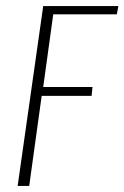

<svg xmlns="http://www.w3.org/2000/svg" viewBox="-20 -611 409 631"><path d="M38 0 122 -591H369L364 -564H155L122 -325H284L281 -296H117L76 0Z"/></svg>

Font: Alumni Sans ExtraLight
Style: Italic
Weight: 250
Italic angle: -8°
Version: Version 1.016